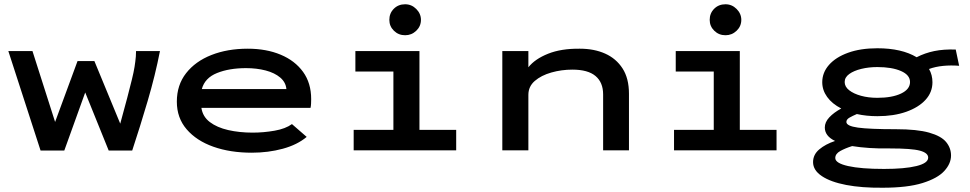

<svg xmlns="http://www.w3.org/2000/svg" viewBox="-20 -704 4540 899"><path d="M170 1 19 -465H132L238 -133L343 -418H422L543 -125Q563 -197 576 -247Q589 -297 597.5 -331.5Q606 -366 610 -391Q614 -416 616 -439L617 -465H729Q707 -352 671.5 -231.5Q636 -111 599 1H489L379 -271L281 1Z M1159 11Q1058 11 979 -17Q900 -45 854 -98.5Q808 -152 808 -228Q808 -306 851.5 -361.5Q895 -417 970 -446.5Q1045 -476 1140 -476Q1227 -476 1294 -448Q1361 -420 1399 -367.5Q1437 -315 1437 -240Q1437 -231 1436.5 -219.5Q1436 -208 1434 -199H923Q929 -158 962.5 -132.5Q996 -107 1048.5 -95Q1101 -83 1163 -83Q1214 -83 1265.5 -92Q1317 -101 1347 -123L1416 -63Q1372 -26 1304 -7.5Q1236 11 1159 11ZM925 -287H1321Q1318 -319 1292 -341Q1266 -363 1224 -374Q1182 -385 1132 -385Q1053 -385 996 -362Q939 -339 925 -287Z M1636 0V-96H1822V-369H1644V-465H1944V-96H2116V0ZM1877 -539Q1846 -539 1824.5 -560Q1803 -581 1803 -611Q1803 -642 1824 -663Q1845 -684 1877 -684Q1907 -684 1929 -662Q1951 -640 1951 -611Q1951 -581 1929 -560Q1907 -539 1877 -539Z M2332 0V-465H2454V-389Q2485 -428 2546.5 -452.5Q2608 -477 2695 -476Q2762 -476 2813.5 -453Q2865 -430 2895 -383.5Q2925 -337 2925 -265V0H2804V-262Q2804 -318 2768.5 -348Q2733 -378 2660 -378Q2609 -378 2561.5 -364.5Q2514 -351 2484 -325Q2454 -299 2454 -260V0Z M3136 0V-96H3322V-369H3144V-465H3444V-96H3616V0ZM3377 -539Q3346 -539 3324.5 -560Q3303 -581 3303 -611Q3303 -642 3324 -663Q3345 -684 3377 -684Q3407 -684 3429 -662Q3451 -640 3451 -611Q3451 -581 3429 -560Q3407 -539 3377 -539Z M4088 -160Q4037 -160 3992 -170Q3973 -162 3958 -153.5Q3943 -145 3943 -133Q3943 -114 3997 -106.5Q4051 -99 4175 -99Q4274 -99 4330.5 -83Q4387 -67 4410 -39Q4433 -11 4433 24Q4433 62 4401.5 96.5Q4370 131 4299.5 153Q4229 175 4113 175Q4015 176 3942 162Q3869 148 3828 120.5Q3787 93 3787 55Q3787 20 3816 -4.5Q3845 -29 3890 -44Q3842 -67 3842 -107Q3842 -132 3863 -154.5Q3884 -177 3919 -196Q3876 -218 3853 -250Q3830 -282 3830 -319Q3830 -364 3861.5 -400Q3893 -436 3951 -457Q4009 -478 4088 -478Q4202 -478 4272 -436Q4311 -456 4355 -465Q4399 -474 4455 -472L4471 -396Q4432 -399 4396 -395.5Q4360 -392 4330 -381Q4346 -353 4346 -319Q4346 -272 4313.5 -236.5Q4281 -201 4223 -180.5Q4165 -160 4088 -160ZM4088 -246Q4157 -246 4199 -266Q4241 -286 4241 -320Q4241 -353 4198.5 -371.5Q4156 -390 4088 -390Q4048 -390 4013 -381.5Q3978 -373 3956.5 -357.5Q3935 -342 3935 -320Q3935 -298 3956 -281.5Q3977 -265 4011.5 -255.5Q4046 -246 4088 -246ZM3891 36Q3891 60 3951 73.5Q4011 87 4119 87Q4216 87 4271 73.5Q4326 60 4326 34Q4326 12 4287.5 1.5Q4249 -9 4147 -9Q4097 -8 4052 -11Q4007 -14 3970 -20Q3938 -10 3914.5 3Q3891 16 3891 36Z"/></svg>

Font: Inconsolata ExtraExpanded
Style: Bold
Weight: 700
Width: 8
Monospace: yes
Designer: Raph Levien, Cyreal, Brenton Simpson
Foundry: Raph Levien, Cyreal, Google
Version: Version 3.100; ttfautohint (v1.8.4.7-5d5b)